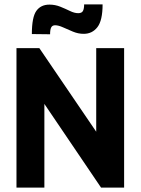

<svg xmlns="http://www.w3.org/2000/svg" viewBox="-20 -854 640 874"><path d="M418 -225V-635H545V0H440L161 -412H182V0H55V-635H159L438 -225ZM208 -698 125 -699Q125 -776 145.5 -804.5Q166 -833 205 -833Q231 -833 254.5 -823.5Q278 -814 298.5 -804Q319 -794 336 -794Q352 -794 357.5 -804Q363 -814 363 -834H447Q447 -761 423.5 -730.5Q400 -700 361 -700Q336 -700 312 -710Q288 -720 267 -729.5Q246 -739 231 -739Q218 -739 213 -729Q208 -719 208 -698Z"/></svg>

Font: Gemunu Libre ExtraLight ExtraBold
Style: Regular
Weight: 800
Version: Version 1.100